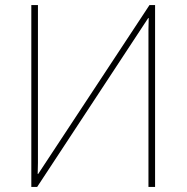

<svg xmlns="http://www.w3.org/2000/svg" viewBox="-20 -734 733 754"><path d="M103 -714H129V-135Q129 -110 129 -94Q129 -78 128 -51H130L567 -714H589V0H563V-568Q563 -599 563 -618Q563 -637 564 -663H562L126 0H103Z"/></svg>

Font: Noto Sans Thin
Style: Regular
Weight: 100
Designer: Monotype Design Team
Foundry: Monotype Imaging Inc.
Version: Version 2.007